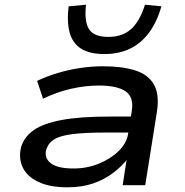

<svg xmlns="http://www.w3.org/2000/svg" viewBox="-20 -788 786 817"><path d="M267 9Q191 9 143 -14Q95 -37 76.5 -76Q58 -115 70 -163Q84 -207 124.5 -235Q165 -263 243 -277.5Q321 -292 446 -292H558L548 -224H428Q342 -224 289.5 -217.5Q237 -211 211.5 -195.5Q186 -180 177 -152Q167 -116 196 -93.5Q225 -71 293 -71Q350 -71 400.5 -91.5Q451 -112 485 -145.5Q519 -179 525 -218L541 -317Q550 -376 513.5 -400Q477 -424 401 -424Q344 -424 283.5 -410.5Q223 -397 163 -368L138 -444Q181 -464 228 -478Q275 -492 323.5 -499Q372 -506 418 -506Q498 -506 553.5 -489Q609 -472 634 -430Q659 -388 648 -314L598 0H502L519 -110L522 -111Q498 -80 461 -52Q424 -24 376.5 -7.5Q329 9 267 9ZM424 -558Q361 -558 325 -581Q289 -604 276.5 -649Q264 -694 272 -761L346 -768Q338 -696 359 -663.5Q380 -631 441 -631Q500 -631 537 -663.5Q574 -696 597 -768L667 -761Q648 -695 614.5 -649.5Q581 -604 533.5 -581Q486 -558 424 -558Z"/></svg>

Font: Nunito Sans 7pt Expanded Medium
Style: Italic
Weight: 500
Width: 7
Italic angle: -9°
Designer: Vernon Adams
Foundry: Vernon Adams
Version: Version 3.101;gftools[0.9.27]